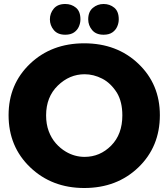

<svg xmlns="http://www.w3.org/2000/svg" viewBox="-20 -929 844 962"><path d="M402 13Q240 13 131.5 -90.5Q23 -194 23 -352Q23 -507 130.5 -609.5Q238 -712 402 -712Q566 -712 673.5 -609.5Q781 -507 781 -352Q781 -194 673.5 -90.5Q566 13 402 13ZM404 -143Q481 -143 537 -199.5Q593 -256 593 -351Q593 -418.5 566 -464Q535 -513 492 -535Q449 -557 404 -557Q328 -557 269.5 -500Q211 -443 211 -351Q211 -307 224 -272Q237 -237 259.5 -211.2Q282 -185.5 310 -169Q354 -143 404 -143ZM307 -755Q269 -755 249.5 -778.5Q230 -802 230 -832Q230 -862.5 249.5 -885.8Q269 -909 307 -909Q338 -909 360.5 -890.5Q383 -872 383 -832Q383 -813.5 375.2 -795.8Q367.5 -778 350.8 -766.5Q334 -755 307 -755ZM499 -755Q461 -755 441.5 -778.5Q422 -802 422 -832Q422 -870 445.2 -889.5Q468.5 -909 499 -909Q530 -909 552.5 -890.5Q575 -872 575 -832Q575 -813.5 567.2 -795.8Q559.5 -778 542.8 -766.5Q526 -755 499 -755Z"/></svg>

Font: Argentum Novus
Style: Bold
Weight: 700
Designer: Julieta Ulanovsky (font) & Cristiano Sobral (main changes)
Foundry: Julieta Ulanovsky (font) & Cristiano Sobral (main changes)
Version: Version 3.00;November 27, 2020;FontCreator 13.0.0.2655 64-bi